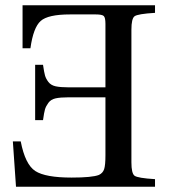

<svg xmlns="http://www.w3.org/2000/svg" viewBox="-20 -712 646 732"><path d="M29 -173H59Q76 -85 114.5 -60Q153 -35 253 -35Q331 -35 357 -45Q372 -52 377 -67Q382 -82 382 -120V-341H242Q210 -341 192 -337Q174 -333 164.5 -320Q155 -307 151.5 -295Q148 -283 144 -254H114V-465H144Q148 -437 151.5 -424.5Q155 -412 164.5 -399.5Q174 -387 192 -383Q210 -379 242 -379H382V-621Q382 -645 375.5 -651Q369 -657 345 -657H247Q163 -657 135 -632Q107 -607 96 -528H66V-692H571V-663Q505 -659 493 -650Q481 -641 481 -599V-93Q481 -51 493 -42Q505 -33 571 -29V0H41Z"/></svg>

Font: Heuristica
Style: Regular
Weight: 400
Version: Version 1.0.1 ; ttfautohint (v1.4.1)